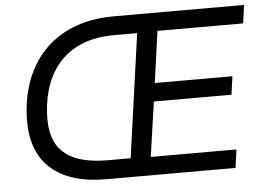

<svg xmlns="http://www.w3.org/2000/svg" viewBox="-50 -762 1135 828"><g transform="rotate(-5 517.5 -348.5)"><path d="M377 0H937L948 -79H577L611 -316H947L958 -395H622L653 -618H1024L1035 -697H469C203 -697 59 -519 59 -277C59 -98 171 0 377 0ZM147 -279C147 -445 226 -616 464 -616H565L490 -81H392C235 -81 147 -137 147 -279Z"/></g></svg>

Font: HK Grotesk
Style: Italic
Weight: 400
Italic angle: -16°
Designer: Alfredo Marco Pradil
Foundry: Hanken Design Co.
Version: Version 3.001;FEAKit 1.0